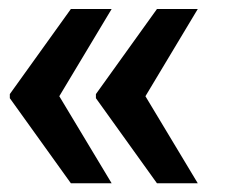

<svg xmlns="http://www.w3.org/2000/svg" viewBox="-20 -467 505 430"><path d="M138.7 -446.8H230L112.8 -251.5L230 -56.6H138.7L2 -247.1V-256.3ZM331.5 -446.8H422.9L305.7 -251.5L422.9 -56.6H331.5L194.8 -247.1V-256.3Z"/></svg>

Font: Battambang
Style: Bold
Weight: 700
Designer: Danh Hong
Version: Version 8.002; ttfautohint (v1.8.3)